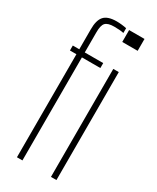

<svg xmlns="http://www.w3.org/2000/svg" viewBox="-206 -865 754 924"><g transform="rotate(30 171.0 -403.0)"><path d="M62.5 0V-572.5H26.5V-600H62.5V-709.5Q62 -761 82.2 -783.8Q102.5 -806.5 152.5 -806.5Q164.5 -806.5 180.5 -804.8Q196.5 -803 207 -800.5V-774Q196 -776.5 183 -777.5Q170 -778.5 154 -778.5Q119 -778.5 105.8 -764.5Q92.5 -750.5 93 -710.5V-600H195.5V-572.5H93V0ZM224 -734V-800H309.5V-734ZM251.5 0V-600H282V0Z"/></g></svg>

Font: Big Shoulders Display ExtraLight
Style: Regular
Weight: 250
Designer: Patric King
Foundry: XO Type Co
Version: Version 2.002